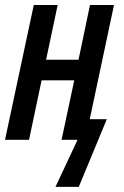

<svg xmlns="http://www.w3.org/2000/svg" viewBox="-23 -560 498 769"><path d="M199.2 188.5 287.6 0H223.6L274.4 -238.3H143.6L93.3 0H-2.9L112.3 -540H208L161.6 -320.8H291.5L337.4 -540H433.6L336.4 -82.5H404.8L292.5 188.5Z"/></svg>

Font: Open Sans Condensed SemiBold
Style: Italic
Weight: 600
Width: 3
Italic angle: -12°
Designer: Monotype Design Team
Foundry: Monotype Imaging Inc.
Version: Version 3.000; ttfautohint (v1.8.4)